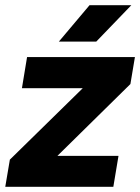

<svg xmlns="http://www.w3.org/2000/svg" viewBox="-34 -720 540 740"><path d="M4 -104.7 395.2 -488.1 468.6 -396.1 82.1 -15.7ZM4 -104.7 92.5 -119.3H422.7L402.8 0H-13.7ZM70.3 -500H486L468.6 -396.1L376.5 -380H50.5ZM311.1 -700H472.2L336.9 -559.6H192.8Z"/></svg>

Font: Oak Sans Light Italic
Style: Regular
Weight: 400
Italic angle: -9.5°
Foundry: Erik Kennedy, Walven
Version: Version 1.000;Glyphs 3.1.2 (3151)